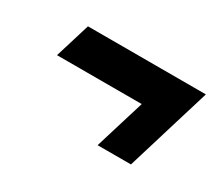

<svg xmlns="http://www.w3.org/2000/svg" viewBox="-68 -580 737 636"><g transform="rotate(30 300.0 -261.5)"><path d="M118 -423.5H569L470 -98.5H342.5L401 -289.5H77Z"/></g></svg>

Font: Newsreader 6pt ExtraBold
Style: Italic
Weight: 800
Italic angle: -17°
Designer: Hugues Gentile
Foundry: Production Type
Version: Version 1.003; ttfautohint (v1.8.3)